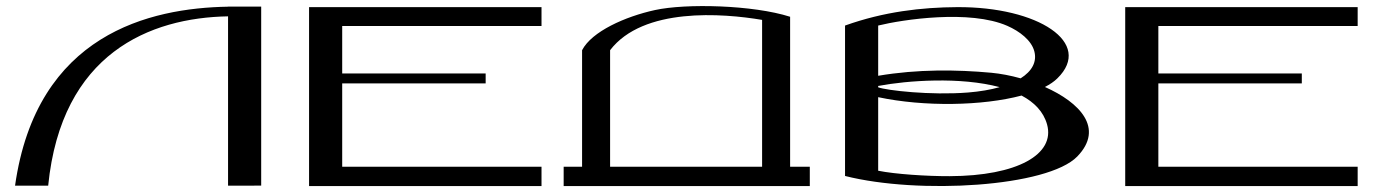

<svg xmlns="http://www.w3.org/2000/svg" viewBox="-20 -618 4567 638"><path d="M847.9 -1.2V-596H737.8V-595.8C479 -591.3 101.5 -505.8 30 -1H140.1C183.9 -441.6 479.1 -559.2 737.8 -563.7V-1Z M1779.4 -531.6V-594.3H1007V0.3H1779.4V-64H1117.1V-340.8H1593.8V-373.9H1117.1V-531.6Z M2605.5 -64V-562.3C2481.9 -601.6 2259.9 -607.1 2156.4 -584.6C2057.6 -563 1946.5 -513.5 1914.2 -451.2V-64H1853V0.3H2670.9V-64ZM2007.3 -451.2C2117.2 -594.8 2381.9 -574 2512.4 -551.9V-64H2007.3Z M3452.1 -329C3468.8 -337.5 3482.8 -347 3493.4 -357.5C3614.3 -475.7 3429.6 -595.8 3160.7 -594.3C3043.1 -593.7 2916.6 -579.2 2788 -533.1V-33.3C3032.6 28.7 3461.6 3.3 3559.8 -98.1C3650.5 -191.9 3567.7 -277.8 3452.1 -329ZM3327.2 -532.1C3368.6 -513.9 3407.2 -484.1 3416.9 -447.8C3426.3 -412.8 3409.5 -381.7 3371.5 -357.7C3338.3 -367 3304.9 -373.3 3274.3 -376.2C3159.1 -386.8 3029.5 -388.5 2898.1 -366.2V-533.1C2979.9 -553.2 3202.8 -586.7 3327.2 -532.1ZM2898.1 -332.4C2994.8 -350.7 3171.3 -363.5 3301.7 -328.4C3271.6 -319.9 3236.4 -313.8 3196.7 -310.6C3072.2 -300.7 2925.6 -317.6 2898.1 -327.9ZM3135.2 -32.6C3061.7 -32.3 2954.3 -39.2 2898.1 -50.7V-295.1C3050.9 -262.6 3244.9 -266 3374.6 -300.5C3416.6 -278.2 3447.4 -247.1 3459.3 -204.6C3486.9 -105.3 3360.9 -33.3 3135.2 -32.6Z M4491.4 -531.6V-594.3H3719V0.3H4491.4V-64H3829.1V-340.8H4305.8V-373.9H3829.1V-531.6Z"/></svg>

Font: Novoposelensky
Style: Regular
Weight: 400
Designer: Sasha Pavljenko
Version: Version 1.002;Fontself Maker 3.5.4